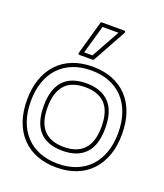

<svg xmlns="http://www.w3.org/2000/svg" viewBox="-114 -655 636 743"><g transform="rotate(20 204.0 -283.0)"><path d="M204.1 -404.3Q249.5 -404.3 285.6 -390.1Q321.8 -376 347.2 -349.1Q372.6 -322.3 386 -283.9Q399.4 -245.6 399.4 -196.8Q399.4 -147.5 385.5 -109.1Q371.6 -70.8 346.2 -43.9Q320.8 -17.1 284.7 -3.2Q248.5 10.7 204.1 10.7Q159.2 10.7 123 -3.2Q86.9 -17.1 61.3 -43.9Q35.6 -70.8 22 -109.1Q8.3 -147.5 8.3 -196.8Q8.3 -245.6 22 -283.9Q35.6 -322.3 61 -349.1Q86.4 -376 122.6 -390.1Q158.7 -404.3 204.1 -404.3ZM286.6 -290Q258.3 -319.8 204.1 -319.8Q147.9 -319.8 120.4 -288.8Q92.8 -257.8 92.8 -196.8Q92.8 -134.8 120.8 -104.2Q148.9 -73.7 204.1 -73.7Q258.3 -73.7 286.6 -104Q314.9 -134.3 314.9 -196.8Q314.9 -260.3 286.6 -290ZM297.9 -300.8Q330.6 -266.6 330.6 -196.8Q330.6 -126.5 298.1 -92.3Q265.6 -58.1 204.1 -58.1Q77.1 -58.1 77.1 -196.8Q77.1 -335.4 204.1 -335.4Q264.6 -335.4 297.9 -300.8ZM204.1 -388.7Q162.1 -388.7 128.9 -375.5Q95.7 -362.3 72.3 -337.6Q48.8 -313 36.4 -277.3Q23.9 -241.7 23.9 -196.8Q23.9 -151.4 36.6 -115.7Q49.3 -80.1 72.8 -55.4Q96.2 -30.8 129.4 -17.8Q162.6 -4.9 204.1 -4.9Q245.1 -4.9 278.3 -17.8Q311.5 -30.8 335 -55.4Q358.4 -80.1 371.1 -115.7Q383.8 -151.4 383.8 -196.8Q383.8 -241.7 371.3 -277.3Q358.9 -313 335.7 -337.6Q312.5 -362.3 279.3 -375.5Q246.1 -388.7 204.1 -388.7ZM270.5 -577.1Q273.4 -577.1 274.9 -574.7Q276.4 -572.3 274.9 -569.8L198.7 -431.6Q197.3 -429.2 194.3 -429.2H139.2Q136.7 -429.2 135 -431.2Q133.3 -433.1 134.3 -435.5L173.3 -573.7Q174.3 -577.1 178.2 -577.1ZM186.5 -561.5Q178.2 -530.8 169.9 -503.2Q161.6 -475.6 153.3 -444.8H187.5Q204.6 -476.1 219.7 -503.2Q234.9 -530.3 252 -561.5Z"/></g></svg>

Font: Fibel Sued Kontur LRS
Style: Regular
Weight: 400
Designer: Peter Wiegel
Foundry: Peter Wiegel
Version: Version 000.000